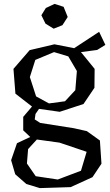

<svg xmlns="http://www.w3.org/2000/svg" viewBox="-20 -737 562 984"><path d="M488 -574 520 -507 478 -481 395 -470 465 -384 464 -287 408 -204 286 -164 180 -179 162 -153 158 -125 186 -107 358 -80 425 -65 492 -17 500 102 454 171 342 222 184 227 115 206 58 156 37 84 67 -3 135 -35 99 -69V-138L144 -191L59 -257L49 -384L132 -480L259 -510L360 -490ZM231 -207 313 -218 366 -275 374 -373 330 -448 257 -470 161 -430 133 -342 165 -243ZM285 -6 169 -22 124 27 118 101 163 166 276 183 395 138 424 41ZM215 -696 260 -717 306 -702 327 -650 300 -608 255 -590 213 -616 192 -659Z"/></svg>

Font: Alike Angular
Style: Regular
Weight: 400
Designer: Sveta Sebyakina
Foundry: Cyreal (www.cyreal.org)
Version: Version 1.300; ttfautohint (v1.8.4.7-5d5b)